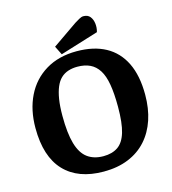

<svg xmlns="http://www.w3.org/2000/svg" viewBox="-124 -945 955 1065"><g transform="rotate(-15 353.5 -413.0)"><path d="M341 18Q194 18 115 -65.5Q36 -149 36 -313Q36 -417 75 -496.5Q114 -576 188.5 -621Q263 -666 366 -666Q464 -666 532 -629Q600 -592 636 -518.5Q672 -445 672 -335Q672 -256 650.5 -191.5Q629 -127 587 -80Q545 -33 483 -7.5Q421 18 341 18ZM361 -65Q411 -65 444 -87.5Q477 -110 493 -163Q509 -216 509 -309Q509 -385 500 -437.5Q491 -490 471 -521.5Q451 -553 420.5 -567.5Q390 -582 348 -582Q319 -582 295 -574Q271 -566 253 -549Q235 -532 223 -503.5Q211 -475 204.5 -435Q198 -395 198 -340Q198 -240 215.5 -179.5Q233 -119 269.5 -92Q306 -65 361 -65ZM283 -671 258 -721 401 -820Q414 -828 428 -836Q442 -844 453 -844Q478 -844 491 -828Q504 -812 507 -787.5Q510 -763 503 -739Z"/></g></svg>

Font: Faustina
Style: Bold
Weight: 700
Designer: Alfonso Garcia
Foundry: http://www.omnibus-type.com
Version: Version 1.200